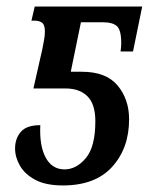

<svg xmlns="http://www.w3.org/2000/svg" viewBox="-20 -556 454 586"><path d="M172 10Q120 10 88 -7Q56 -24 41 -50Q26 -76 26 -103Q26 -133 43.5 -153.5Q61 -174 103 -174Q100 -111 119.5 -75Q139 -39 177 -39Q213 -39 242 -73.5Q271 -108 271 -186Q271 -238 247 -262Q223 -286 180 -286H82L109 -405Q112 -420 114.5 -434Q117 -448 117 -460Q117 -480 108.5 -486.5Q100 -493 85 -493H76L86 -536H414L386 -399H348Q349 -407 349.5 -412.5Q350 -418 350 -424Q350 -465 336.5 -476.5Q323 -488 296 -488H227L196 -337H230Q304 -337 339 -295Q374 -253 374 -192Q374 -104 322.5 -47Q271 10 172 10Z"/></svg>

Font: Noto Serif ExtraCondensed Medium
Style: Italic
Weight: 500
Width: 2
Italic angle: -12°
Designer: Monotype Design Team
Foundry: Monotype Imaging Inc.
Version: Version 2.013; ttfautohint (v1.8.4.7-5d5b)